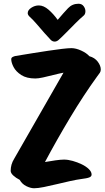

<svg xmlns="http://www.w3.org/2000/svg" viewBox="-20 -978 558 1025"><path d="M162 27Q144 27 121 16Q98 5 85 -18Q65 -28 51 -41Q37 -54 37 -66Q37 -83 41.5 -99Q46 -115 56 -131L319 -590Q293 -585 264 -577.5Q235 -570 209.5 -564.5Q184 -559 169 -559Q122 -559 93.5 -577.5Q65 -596 52.5 -620Q40 -644 40 -662Q40 -670 48 -674Q56 -678 62 -679Q69 -680 95.5 -684.5Q122 -689 160 -695Q198 -701 237.5 -707Q277 -713 310.5 -717Q344 -721 361 -721Q385 -721 413.5 -708Q442 -695 457 -678Q486 -670 502 -648.5Q518 -627 518 -607Q518 -597 513 -589.5Q508 -582 498 -569Q427 -471 355.5 -352Q284 -233 220 -113Q248 -118 276 -122Q304 -126 322 -126Q343 -126 368 -119Q393 -112 416 -101Q439 -90 454 -75.5Q469 -61 469 -46Q469 -36 457 -31Q445 -26 412 -22Q389 -19 355 -11.5Q321 -4 284 5Q247 14 214.5 20.5Q182 27 162 27ZM272 -756Q260 -756 251 -765Q238 -778 217.5 -801.5Q197 -825 176 -849.5Q155 -874 137 -890Q128 -899 128 -908Q128 -924 147 -936.5Q166 -949 187 -949Q213 -949 239 -926.5Q265 -904 288 -872Q321 -911 343.5 -934.5Q366 -958 399 -958Q417 -958 426.5 -945Q436 -932 436 -918Q436 -902 426 -894Q409 -880 383.5 -854.5Q358 -829 333.5 -804Q309 -779 292 -764Q282 -756 272 -756Z"/></svg>

Font: Protest Riot
Style: Regular
Weight: 400
Designer: Octavio Pardo
Foundry: Ashler Design
Version: Version 2.005; ttfautohint (v1.8.4.7-5d5b)